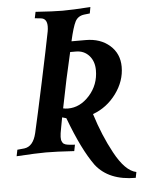

<svg xmlns="http://www.w3.org/2000/svg" viewBox="-77 -781 729 993"><g transform="rotate(-5 288.0 -284.0)"><path d="M284.7 -727.5Q335 -727.5 430.2 -733.9L424.3 -701.2L394.5 -697.8Q362.3 -693.8 348.1 -666.7Q334 -639.6 317.4 -565.9H391.1Q467.3 -565.9 515.9 -523.2Q564.5 -480.5 564.5 -412.1Q564.5 -337.9 516.6 -272.9Q468.8 -208 395.5 -181.2Q431.2 -66.9 481 24.4Q535.2 125 592.8 136.7L586.9 166.5Q447.8 166.5 380.9 81.1Q318.8 -4.4 256.3 -171.9Q240.2 -176.3 234.9 -178.2Q232.9 -164.6 225.6 -128.2Q218.3 -91.8 218.3 -78.1Q218.3 -70.3 219 -64.5Q219.7 -58.6 222.2 -54.2Q224.6 -49.8 226.3 -46.6Q228 -43.5 233.2 -41Q238.3 -38.6 240.7 -37.4Q243.2 -36.1 251 -35.2Q258.8 -34.2 261.7 -33.7Q264.6 -33.2 274.9 -32.7Q285.2 -32.2 288.6 -31.7L282.2 1Q187.5 -4.9 135.7 -4.9Q87.4 -4.9 -17.1 1.5L-10.3 -31.7L25.9 -35.2Q72.8 -41 88.9 -109.4Q107.4 -189 145.5 -367.9Q183.6 -546.9 199.2 -627.4Q201.7 -640.6 201.7 -653.8Q201.7 -694.3 170.4 -697.8L138.7 -701.2L145.5 -733.9Q238.8 -727.5 284.7 -727.5ZM305.7 -511.2Q274.4 -379.4 244.1 -224.1Q255.9 -221.2 269.5 -221.2Q332.5 -221.2 381.3 -275.9Q430.2 -330.6 430.2 -406.2Q430.2 -452.6 403.8 -481.9Q377.4 -511.2 335.4 -511.2Z"/></g></svg>

Font: Flanker
Style: Bold Italic
Weight: 700
Italic angle: -12°
Designer: Flanker
Version: Version 2.000